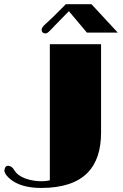

<svg xmlns="http://www.w3.org/2000/svg" viewBox="-20 -906 597 935"><path d="M222.7 -27.8V-690.9H472.2V-260.7Q472.2 -132.3 407.2 -65.4Q334.5 9.3 180.2 9.3Q78.6 9.3 25.9 -37.1L17.6 -45.4Q0 -64 1.5 -77.6Q4.9 -100.6 22 -98.6Q38.6 -95.7 48.1 -79.6Q57.6 -63.5 72 -53.2Q86.4 -43 104.5 -36.4Q122.6 -29.8 143.1 -26.6Q163.6 -23.4 183.8 -23.4Q204.1 -23.4 222.7 -27.8ZM234.9 -768.6 220.2 -753.9Q209.5 -743.2 201.2 -743.2Q192.9 -743.2 187.7 -748.3Q182.6 -753.4 182.6 -760.3Q182.6 -772.9 202.6 -790Q209 -796.4 218.8 -804.9Q228.5 -813.5 247.1 -832L300.8 -885.7H425.3L553.7 -747.1H403.3L315.4 -851.6Q254.4 -790 246.6 -781.2Q238.8 -772.5 234.9 -768.6Z"/></svg>

Font: Limelight
Style: Regular
Weight: 400
Designer: Nicole Fally
Foundry: Nicole Fally
Version: Version 1.002